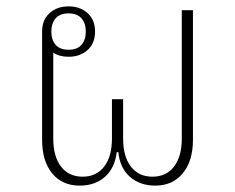

<svg xmlns="http://www.w3.org/2000/svg" viewBox="-20 -570 737 602"><path d="M230 12Q175 12 143.5 -26.5Q112 -65 112 -132V-471Q112 -508 135.5 -529Q159 -550 195 -550Q231 -550 254.5 -529Q278 -508 278 -471Q278 -434 254.5 -413Q231 -392 195 -392Q166 -392 147 -405V-136Q147 -79 171.5 -47.5Q196 -16 239 -16Q282 -16 306.5 -47.5Q331 -79 331 -136V-259H366V-136Q366 -79 390.5 -47.5Q415 -16 458 -16Q501 -16 525.5 -47.5Q550 -79 550 -136V-538H585V-132Q585 -65 553 -26.5Q521 12 467 12Q419 12 387.5 -15.5Q356 -43 351 -93H346Q340 -43 309 -15.5Q278 12 230 12ZM195 -414Q222 -414 235.5 -429.5Q249 -445 249 -471Q249 -497 235.5 -512.5Q222 -528 195 -528Q168 -528 154.5 -512.5Q141 -497 141 -471Q141 -445 154.5 -429.5Q168 -414 195 -414Z"/></svg>

Font: IBM Plex Sans Thai Looped ExtraLight
Style: Regular
Weight: 200
Designer: Mike Abbink, Paul van der Laan, Pieter van Rosmalen, Ben Mitchell, Mark Frömberg
Foundry: Bold Monday
Version: Version 1.0